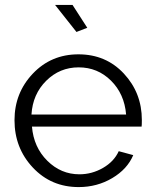

<svg xmlns="http://www.w3.org/2000/svg" viewBox="-20 -751 627 781"><path d="M204 -731H275L335 -638L291 -621ZM300 10Q188 10 113.5 -69.5Q39 -149 39 -262Q39 -373 113.5 -451.5Q188 -530 299 -530Q411 -530 484 -451.5Q557 -373 557 -263Q557 -241 556 -236H110Q117 -152 172.5 -97Q228 -42 303 -42Q354 -42 399 -68Q444 -94 463 -136L522 -120Q498 -63 436.5 -26.5Q375 10 300 10ZM108 -285H493Q486 -369 431.5 -423Q377 -477 300 -477Q223 -477 168 -422.5Q113 -368 108 -285Z"/></svg>

Font: Raleway-v4020
Style: Regular
Weight: 400
Designer: Matt McInerney, Pablo Impallari, Rodrigo Fuenzalida
Foundry: Matt McInerney, Pablo Impallari, Rodrigo Fuenzalida
Version: Version 4.020;PS 004.020;hotconv 1.0.88;makeotf.lib2.5.64775